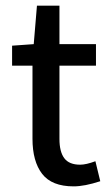

<svg xmlns="http://www.w3.org/2000/svg" viewBox="-20 -643 386 675"><path d="M22.5 -412.1V-482.4L98.6 -487.8L109.9 -623H189V-487.8H317.4V-412.1H189V-154.8Q189 -109.4 206.1 -86.7Q223.1 -64 261.7 -64Q282.7 -64 315.4 -76.2L332.5 -5.9Q277.3 12.2 238.8 12.2Q162.1 12.2 128.2 -31.7Q94.2 -75.7 94.2 -155.3V-412.1Z"/></svg>

Font: Varta SemiBold
Style: Regular
Weight: 600
Designer: Joana Correia, Viktoriya Grabowska, Eben Sorkin
Foundry: Sorkin Type
Version: Version 1.003; ttfautohint (v1.3) -l 8 -r 24 -G 200 -x 12 -H